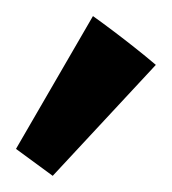

<svg xmlns="http://www.w3.org/2000/svg" viewBox="-20 -939 215 240"><path d="M96.2 -918.9Q108.4 -910.2 122.3 -899.7Q136.2 -889.2 147.9 -879.9Q161.6 -869.1 174.8 -857.9L45.9 -719.2L0 -752.9Z"/></svg>

Font: Rum Raisin
Style: Regular
Weight: 400
Designer: Astigmatic (AOETI)
Foundry: Astigmatic (AOETI)
Version: Version 1.000